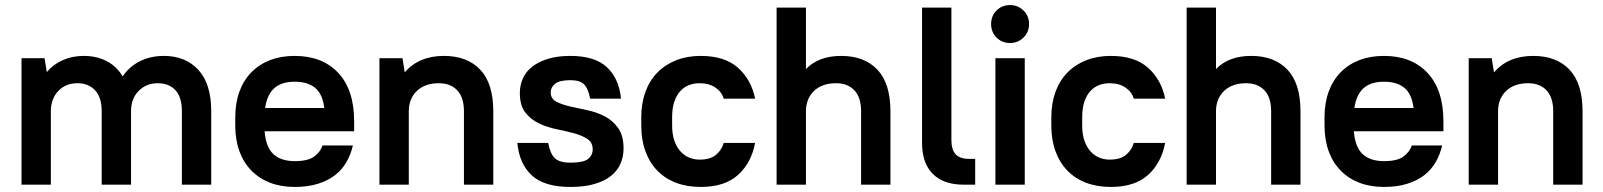

<svg xmlns="http://www.w3.org/2000/svg" viewBox="-20 -730 6336 759"><path d="M65 -500H156L165 -445Q191 -476 228.5 -492.5Q266 -509 311 -509Q362 -509 401.5 -488.5Q441 -468 465 -428Q491 -467 533 -488Q575 -509 628 -509Q713 -509 764 -454Q815 -399 815 -290V0H699V-290Q699 -346 673.5 -373.5Q648 -401 603 -401Q558 -401 528 -370.5Q498 -340 498 -290V0H382V-290Q382 -345 356 -373Q330 -401 286 -401Q241 -401 212 -372Q183 -343 181 -295V0H65Z M1145 9Q1091 9 1048 -7.5Q1005 -24 974 -55.5Q943 -87 926.5 -132Q910 -177 910 -234V-266Q910 -323 926.5 -368Q943 -413 974 -444.5Q1005 -476 1048 -492.5Q1091 -509 1145 -509Q1254 -509 1317 -442Q1380 -375 1380 -250V-211H1026Q1031 -148 1061 -120.5Q1091 -93 1145 -93Q1198 -93 1222.5 -111.5Q1247 -130 1255 -155H1375Q1367 -120 1350 -90Q1333 -60 1305 -38Q1277 -16 1237 -3.5Q1197 9 1145 9ZM1145 -407Q1094 -407 1065 -382Q1036 -357 1028 -303H1262Q1255 -359 1225.5 -383Q1196 -407 1145 -407Z M1480 -500H1571L1580 -444Q1636 -509 1735 -509Q1827 -509 1878.5 -454.5Q1930 -400 1930 -290V0H1814V-290Q1814 -345 1787.5 -373Q1761 -401 1715 -401Q1661 -401 1629.5 -372Q1598 -343 1596 -295V0H1480Z M2235 9Q2132 9 2082.5 -36.5Q2033 -82 2025 -165H2147Q2155 -122 2173.5 -104.5Q2192 -87 2235 -87Q2286 -87 2304.5 -101.5Q2323 -116 2323 -140Q2323 -167 2301.5 -181Q2280 -195 2248 -203.5Q2216 -212 2179 -219.5Q2142 -227 2110 -242.5Q2078 -258 2056.5 -285.5Q2035 -313 2035 -362Q2035 -393 2047 -420Q2059 -447 2084 -466.5Q2109 -486 2146.5 -497.5Q2184 -509 2235 -509Q2331 -509 2379 -464.5Q2427 -420 2435 -340H2313Q2305 -381 2288.5 -397Q2272 -413 2235 -413Q2192 -413 2174.5 -399Q2157 -385 2157 -365Q2157 -340 2178.5 -328.5Q2200 -317 2232 -309.5Q2264 -302 2301 -294.5Q2338 -287 2370 -270.5Q2402 -254 2423.5 -224Q2445 -194 2445 -143Q2445 -110 2432.5 -82Q2420 -54 2394.5 -34Q2369 -14 2329.5 -2.5Q2290 9 2235 9Z M2750 9Q2696 9 2652.5 -7.5Q2609 -24 2578.5 -55.5Q2548 -87 2531.5 -132Q2515 -177 2515 -234V-266Q2515 -322 2531.5 -367Q2548 -412 2579 -443.5Q2610 -475 2653.5 -492Q2697 -509 2750 -509Q2845 -509 2897.5 -462Q2950 -415 2965 -340H2841Q2833 -367 2808 -384Q2783 -401 2745 -401Q2723 -401 2703.5 -393.5Q2684 -386 2669 -369.5Q2654 -353 2645.5 -327.5Q2637 -302 2637 -266V-234Q2637 -199 2646 -173.5Q2655 -148 2670 -131.5Q2685 -115 2704.5 -107Q2724 -99 2745 -99Q2788 -99 2810.5 -118Q2833 -137 2841 -165H2965Q2950 -86 2897.5 -38.5Q2845 9 2750 9Z M3050 -700H3166V-457Q3216 -509 3305 -509Q3397 -509 3448.5 -454.5Q3500 -400 3500 -290V0H3384V-290Q3384 -345 3357.5 -373Q3331 -401 3285 -401Q3231 -401 3199.5 -372Q3168 -343 3166 -295V0H3050Z M3789 0Q3710 0 3667.5 -42.5Q3625 -85 3625 -165V-700H3741V-177Q3741 -138 3758 -120Q3775 -102 3810 -102H3835V0H3789Z M3915 -500H4031V0H3915ZM3973 -560Q3941 -560 3919.5 -581.5Q3898 -603 3898 -635Q3898 -667 3919.5 -688.5Q3941 -710 3973 -710Q4004 -710 4026 -688.5Q4048 -667 4048 -635Q4048 -603 4026 -581.5Q4004 -560 3973 -560Z M4371 9Q4317 9 4273.5 -7.5Q4230 -24 4199.5 -55.5Q4169 -87 4152.5 -132Q4136 -177 4136 -234V-266Q4136 -322 4152.5 -367Q4169 -412 4200 -443.5Q4231 -475 4274.5 -492Q4318 -509 4371 -509Q4466 -509 4518.5 -462Q4571 -415 4586 -340H4462Q4454 -367 4429 -384Q4404 -401 4366 -401Q4344 -401 4324.5 -393.5Q4305 -386 4290 -369.5Q4275 -353 4266.5 -327.5Q4258 -302 4258 -266V-234Q4258 -199 4267 -173.5Q4276 -148 4291 -131.5Q4306 -115 4325.5 -107Q4345 -99 4366 -99Q4409 -99 4431.5 -118Q4454 -137 4462 -165H4586Q4571 -86 4518.5 -38.5Q4466 9 4371 9Z M4671 -700H4787V-457Q4837 -509 4926 -509Q5018 -509 5069.5 -454.5Q5121 -400 5121 -290V0H5005V-290Q5005 -345 4978.5 -373Q4952 -401 4906 -401Q4852 -401 4820.5 -372Q4789 -343 4787 -295V0H4671Z M5451 9Q5397 9 5354 -7.5Q5311 -24 5280 -55.5Q5249 -87 5232.5 -132Q5216 -177 5216 -234V-266Q5216 -323 5232.5 -368Q5249 -413 5280 -444.5Q5311 -476 5354 -492.5Q5397 -509 5451 -509Q5560 -509 5623 -442Q5686 -375 5686 -250V-211H5332Q5337 -148 5367 -120.5Q5397 -93 5451 -93Q5504 -93 5528.5 -111.5Q5553 -130 5561 -155H5681Q5673 -120 5656 -90Q5639 -60 5611 -38Q5583 -16 5543 -3.5Q5503 9 5451 9ZM5451 -407Q5400 -407 5371 -382Q5342 -357 5334 -303H5568Q5561 -359 5531.5 -383Q5502 -407 5451 -407Z M5786 -500H5877L5886 -444Q5942 -509 6041 -509Q6133 -509 6184.5 -454.5Q6236 -400 6236 -290V0H6120V-290Q6120 -345 6093.5 -373Q6067 -401 6021 -401Q5967 -401 5935.5 -372Q5904 -343 5902 -295V0H5786Z"/></svg>

Font: Retni Sans
Style: Bold
Weight: 700
Designer: Vitaly Kuzmin
Foundry: ParaType Ltd.
Version: Version 1.00;March 2, 2019;FontCreator 11.5.0.2425 64-bit; t